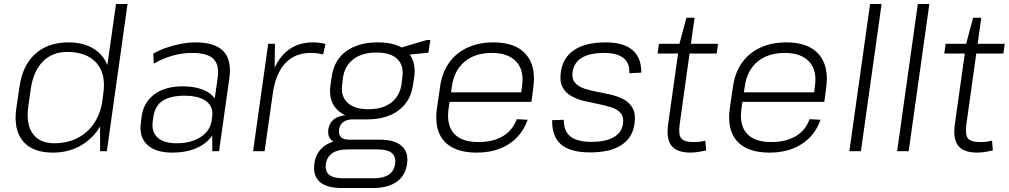

<svg xmlns="http://www.w3.org/2000/svg" viewBox="-20 -760 5070 965"><path d="M246 7Q143 7 95 -51Q47 -109 62 -216L78 -324Q93 -431 157 -489Q221 -547 324 -547Q397 -547 447.5 -517Q498 -487 520 -432Q542 -377 531 -301L523 -245Q513 -168 475 -111.5Q437 -55 378 -24Q319 7 246 7ZM253 -40Q318 -40 369 -66Q420 -92 452.5 -140Q485 -188 495 -254L499 -289Q514 -388 465 -443.5Q416 -499 317 -499Q243 -499 195.5 -451Q148 -403 135 -315L122 -223Q110 -137 144.5 -88.5Q179 -40 253 -40ZM483 -173 563 -740H621L517 0H483Z M1046 -173 1074 -369Q1083 -435 1052.5 -464.5Q1022 -494 945 -494Q896 -494 846.5 -480Q797 -466 753 -440L750 -490Q778 -507 814 -519.5Q850 -532 889 -539.5Q928 -547 963 -547Q1061 -547 1103 -502.5Q1145 -458 1133 -369L1081 0H1047ZM845 7Q762 7 720 -32.5Q678 -72 688 -143L692 -175Q702 -246 756 -286Q810 -326 897 -326Q989 -326 1037.5 -288Q1086 -250 1076 -180L1071 -146Q1061 -74 1000.5 -33.5Q940 7 845 7ZM867 -40Q941 -40 989 -71.5Q1037 -103 1044 -156L1046 -172Q1054 -223 1017 -251Q980 -279 906 -279Q838 -279 798 -254Q758 -229 750 -167L748 -153Q740 -98 771.5 -69Q803 -40 867 -40Z M1328 -540H1362L1359 -346L1310 0H1252ZM1329 -305Q1346 -424 1403.5 -485.5Q1461 -547 1552 -547Q1568 -547 1584 -545Q1600 -543 1616 -539L1604 -486Q1577 -494 1541 -494Q1462 -494 1413.5 -442Q1365 -390 1350 -285Z M1825 -160Q1727 -160 1678 -205.5Q1629 -251 1641 -333L1647 -373Q1658 -457 1719.5 -502Q1781 -547 1879 -547Q1977 -547 2025 -502Q2073 -457 2062 -373L2056 -333Q2044 -251 1983.5 -205.5Q1923 -160 1825 -160ZM1698 185Q1622 185 1587 154Q1552 123 1560 63Q1568 4 1611.5 -27Q1655 -58 1732 -58H1888Q1963 -58 1998.5 -27Q2034 4 2026 63Q2018 123 1973.5 154Q1929 185 1854 185ZM1859 136Q1956 136 1966 63Q1971 27 1949 9Q1927 -9 1879 -9H1728Q1630 -9 1618 63Q1607 138 1708 136ZM1707 -36Q1666 -36 1646 -55.5Q1626 -75 1630 -109Q1635 -143 1660.5 -162Q1686 -181 1729 -181H1828L1825 -160H1752Q1723 -160 1705 -146.5Q1687 -133 1684 -109Q1681 -84 1693.5 -71Q1706 -58 1735 -58H1810L1807 -36ZM1832 -211Q1903 -211 1946 -244Q1989 -277 1998 -336L2002 -371Q2011 -430 1977.5 -463Q1944 -496 1872 -496Q1801 -496 1757 -463Q1713 -430 1704 -371L1700 -336Q1691 -278 1726 -244.5Q1761 -211 1832 -211ZM1986 -518 2125 -559H2143L2133 -495L1981 -480Z M2376 7Q2302 7 2254 -18.5Q2206 -44 2186 -93.5Q2166 -143 2176 -215L2192 -325Q2202 -395 2237 -444.5Q2272 -494 2329 -520.5Q2386 -547 2460 -547Q2572 -547 2624 -486.5Q2676 -426 2660 -316L2651 -248H2228L2235 -296H2610L2597 -277L2604 -329Q2615 -407 2574.5 -450.5Q2534 -494 2452 -494Q2367 -494 2314.5 -449.5Q2262 -405 2251 -324L2234 -210Q2224 -130 2262.5 -88Q2301 -46 2384 -46Q2458 -46 2507.5 -75.5Q2557 -105 2577 -161L2632 -158Q2604 -79 2537.5 -36Q2471 7 2376 7Z M2946 6Q2847 6 2800.5 -33.5Q2754 -73 2755 -156L2814 -158Q2813 -101 2847 -74Q2881 -47 2954 -47Q3023 -47 3064 -70Q3105 -93 3111 -137Q3116 -172 3100 -191Q3084 -210 3054 -220Q3024 -230 2988 -237Q2952 -244 2916 -252.5Q2880 -261 2851 -277.5Q2822 -294 2807 -322.5Q2792 -351 2799 -400Q2810 -472 2867 -509.5Q2924 -547 3024 -547Q3114 -547 3159 -508.5Q3204 -470 3203 -395L3143 -392Q3146 -443 3113.5 -468.5Q3081 -494 3016 -494Q2945 -494 2905 -470Q2865 -446 2858 -400Q2853 -365 2869 -345.5Q2885 -326 2915 -315.5Q2945 -305 2981 -298.5Q3017 -292 3053 -283.5Q3089 -275 3117.5 -259Q3146 -243 3161 -214Q3176 -185 3169 -137Q3159 -67 3102.5 -30.5Q3046 6 2946 6Z M3451 7Q3382 7 3355 -27.5Q3328 -62 3338 -135L3395 -540L3430 -671H3471L3396 -135Q3389 -83 3404 -64.5Q3419 -46 3465 -46Q3480 -46 3494.5 -47.5Q3509 -49 3525 -53L3529 -4Q3516 -1 3502.5 1.5Q3489 4 3476 5.5Q3463 7 3451 7ZM3292 -540H3589L3582 -491H3285Z M3848 7Q3774 7 3726 -18.5Q3678 -44 3658 -93.5Q3638 -143 3648 -215L3664 -325Q3674 -395 3709 -444.5Q3744 -494 3801 -520.5Q3858 -547 3932 -547Q4044 -547 4096 -486.5Q4148 -426 4132 -316L4123 -248H3700L3707 -296H4082L4069 -277L4076 -329Q4087 -407 4046.5 -450.5Q4006 -494 3924 -494Q3839 -494 3786.5 -449.5Q3734 -405 3723 -324L3706 -210Q3696 -130 3734.5 -88Q3773 -46 3856 -46Q3930 -46 3979.5 -75.5Q4029 -105 4049 -161L4104 -158Q4076 -79 4009.5 -36Q3943 7 3848 7Z M4411 -740 4307 0H4249L4353 -740Z M4651 -740 4547 0H4489L4593 -740Z M4892 7Q4823 7 4796 -27.5Q4769 -62 4779 -135L4836 -540L4871 -671H4912L4837 -135Q4830 -83 4845 -64.5Q4860 -46 4906 -46Q4921 -46 4935.5 -47.5Q4950 -49 4966 -53L4970 -4Q4957 -1 4943.5 1.5Q4930 4 4917 5.5Q4904 7 4892 7ZM4733 -540H5030L5023 -491H4726Z"/></svg>

Font: Pathway Extreme 8pt Thin 12pt Thin
Style: Italic
Weight: 250
Italic angle: -8°
Version: Version 1.001;gftools[0.9.26]